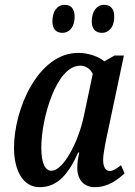

<svg xmlns="http://www.w3.org/2000/svg" viewBox="-20 -765 559 795"><path d="M403 -629C426 -629 453 -647 453 -697C453 -730 436 -745 411 -745C380 -745 360 -717 360 -677C360 -644 376 -629 403 -629ZM239 -629C262 -629 289 -647 289 -697C289 -730 272 -745 248 -745C216 -745 197 -717 197 -677C197 -644 213 -629 239 -629ZM144 10C219 10 264 -45 304 -134H308C304 -113 300 -96 300 -70C300 -19 329 10 373 10C429 10 469 -23 496 -47L481 -81C463 -67 449 -57 434 -57C418 -57 407 -73 407 -103C407 -131 421 -195 426 -218L493 -535H454L412 -511C390 -530 347 -546 304 -546C138 -546 38 -314 38 -153C38 -61 74 10 144 10ZM193 -58C169 -58 151 -85 151 -154C151 -272 212 -493 312 -493C334 -493 354 -481 364 -459L328 -288C305 -176 242 -58 193 -58Z"/></svg>

Font: Noto Serif Condensed Semi
Style: Italic
Weight: 600
Width: 3
Italic angle: -12°
Designer: Monotype Design Team
Foundry: Monotype Imaging Inc.
Version: Version 1.901